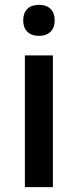

<svg xmlns="http://www.w3.org/2000/svg" viewBox="-20 -767 319 787"><path d="M196.8 0H82V-540H196.8ZM75.2 -683.1Q75.2 -713.9 92 -730.5Q108.9 -747.1 140.1 -747.1Q170.4 -747.1 187.3 -730.5Q204.1 -713.9 204.1 -683.1Q204.1 -653.8 187.3 -637Q170.4 -620.1 140.1 -620.1Q108.9 -620.1 92 -637Q75.2 -653.8 75.2 -683.1Z"/></svg>

Font: f2_25842          
Style: Regular
Weight: 600
Foundry: Ascender Corporation
Version: Version 1.10